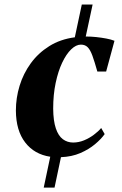

<svg xmlns="http://www.w3.org/2000/svg" viewBox="-20 -687 542 852"><path d="M174 145.5 203 8.5Q132.5 -2 91.8 -54.8Q51 -107.5 50.5 -196.5Q50.5 -252.5 67 -306.5Q83.5 -360.5 116.5 -406Q149.5 -451.5 198.5 -482.2Q247.5 -513 312 -521.5L343 -667H391L360.5 -525Q384 -525 407.2 -522.5Q430.5 -520 451.8 -516Q473 -512 488 -506L451 -369.5H412Q399.5 -414 390 -440Q380.5 -466 369 -477.5Q357.5 -489 339 -489Q317.5 -489 295.8 -468Q274 -447 256 -409Q238 -371 227 -319Q216 -267 216 -205Q216.5 -150.5 227.8 -117.2Q239 -84 259 -69.2Q279 -54.5 304.5 -54.5Q329 -54.5 352.8 -64.2Q376.5 -74 396.2 -88.8Q416 -103.5 429 -119L444.5 -92Q429 -70 401.5 -47Q374 -24 336.5 -7.8Q299 8.5 250.5 10.5L222 145.5Z"/></svg>

Font: Merriweather 120pt ExtraBold
Style: Italic
Weight: 800
Italic angle: -7.8°
Version: Version 2.101